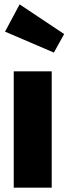

<svg xmlns="http://www.w3.org/2000/svg" viewBox="-20 -860 314 880"><path d="M217 -533V0H43V-533ZM70 -840 274 -704 227 -619 3 -715Z"/></svg>

Font: Fira Sans Condensed ExtraBold
Style: Regular
Weight: 800
Width: 3
Designer: Carrois Corporate & Edenspiekermann AG
Foundry: Carrois Corporate GbR & Edenspiekermann AG
Version: Version 4.203